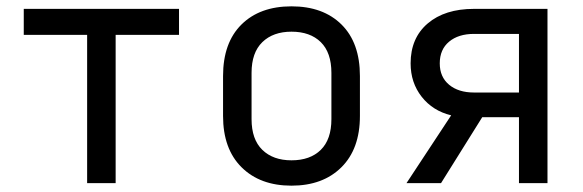

<svg xmlns="http://www.w3.org/2000/svg" viewBox="-20 -578 1840 606"><path d="M255 0V-468H55V-550H545V-468H345V0Z M900 8Q801 8 742.5 -50Q684 -108 684 -212V-338Q684 -443 742 -500.5Q800 -558 900 -558Q1000 -558 1058 -500.5Q1116 -443 1116 -338V-212Q1116 -108 1057.5 -50Q999 8 900 8ZM900 -72Q959 -72 992.5 -105Q1026 -138 1026 -202V-348Q1026 -412 992.5 -445Q959 -478 900 -478Q842 -478 808 -445Q774 -412 774 -348V-202Q774 -138 808 -105Q842 -72 900 -72Z M1263 0 1404 -214Q1346 -228 1311 -272.5Q1276 -317 1276 -378Q1276 -458 1330 -504Q1384 -550 1476 -550H1708V0H1618V-208H1502L1372 0ZM1476 -286H1618V-471H1476Q1427 -471 1397.5 -446.5Q1368 -422 1368 -378Q1368 -335 1397.5 -310.5Q1427 -286 1476 -286Z"/></svg>

Font: JetBrainsMonoNL NFM
Style: Regular
Weight: 400
Monospace: yes
Designer: Philipp Nurullin, Konstantin Bulenkov
Foundry: JetBrains
Version: Version 2.304; ttfautohint (v1.8.4.7-5d5b);Nerd Fonts 3.3.0